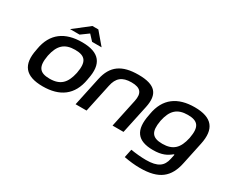

<svg xmlns="http://www.w3.org/2000/svg" viewBox="-129 -1094 2043 1714"><g transform="rotate(30 892.5 -237.0)"><path d="M85 -256 83 -244C48 -76 113 9 294 9C469 9 582 -70 611 -244L613 -256C648 -423 585 -509 404 -509C229 -509 114 -430 85 -256ZM197 -247 198 -253C222 -367 275 -419 384 -419C491 -419 522 -371 500 -253L499 -247C474 -133 423 -81 313 -81C207 -81 176 -129 197 -247ZM251 -556H349L426 -612L478 -556H576L471 -680H410Z M692 -295 629 0H742L804 -291C822 -378 868 -419 965 -419C1060 -419 1090 -378 1072 -291L1010 0H1123L1186 -295C1216 -439 1162 -509 985 -509C816 -509 724 -447 692 -295Z M1247 -256 1245 -244C1209 -71 1269 9 1431 9C1522 9 1568 -16 1611 -51H1619L1609 -4C1592 79 1542 117 1421 117C1372 117 1312 111 1263 103L1245 189C1304 200 1356 206 1411 206C1605 206 1694 133 1727 -28L1775 -255C1811 -423 1746 -509 1565 -509C1391 -509 1276 -430 1247 -256ZM1359 -247 1360 -253C1384 -367 1437 -419 1546 -419C1653 -419 1684 -371 1662 -253L1661 -247C1636 -133 1585 -81 1475 -81C1369 -81 1338 -129 1359 -247Z"/></g></svg>

Font: LT Wave Medium
Style: Italic
Weight: 500
Designer: Daniel Lyons
Version: Version 2.5 (Glyphs App)